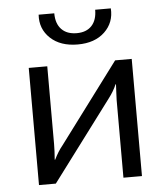

<svg xmlns="http://www.w3.org/2000/svg" viewBox="-51 -749 689 795"><g transform="rotate(-5 293.5 -351.5)"><path d="M374 -703H439Q443 -644 402 -605Q361 -566 290 -566Q218 -566 176.5 -605Q135 -644 139 -703H204Q204 -660 226.5 -636.5Q249 -613 290 -613Q330 -613 352 -636.5Q374 -660 374 -703ZM507 0H430V-323Q430 -335 431.5 -358.5Q433 -382 433 -388H431Q420 -361 397 -331L149 0H79V-487H156V-164Q156 -135 153 -99H155Q171 -132 190 -155L438 -487H507Z"/></g></svg>

Font: Exo 2.0
Style: Regular
Weight: 400
Designer: Natanael Gama
Version: Version 1.001;PS 001.001;hotconv 1.0.70;makeotf.lib2.5.58329